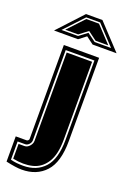

<svg xmlns="http://www.w3.org/2000/svg" viewBox="-172 -718 602 880"><g transform="rotate(20 128.5 -277.5)"><path d="M54 108Q26 108 -23 97V-26H30Q34 -26 37.5 -29.5Q41 -33 41 -36V-495H213V-89Q213 14 170 61Q127 108 54 108ZM54 89Q120 89 158.5 46.5Q197 4 197 -89V-476H57V-36Q57 -25 48.5 -16Q40 -7 30 -7H-7V82Q8 86 23.5 87.5Q39 89 54 89ZM1 74V2H30Q43 2 54 -10Q65 -22 65 -36V-467H189V-89Q189 -15 164 24.5Q139 64 96.5 74.5Q54 85 1 74ZM88 -663H168L281 -542H164L128 -569L93 -542H-24ZM7 -556H88L128 -586L169 -556H249L162 -649H94ZM23 -563 97 -642H159L233 -563H171L128 -595L86 -563Z"/></g></svg>

Font: Alumni Sans Collegiate One
Style: Regular
Weight: 400
Designer: Robert E. Leuschke
Foundry: Robert E. Leuschke
Version: Version 1.100